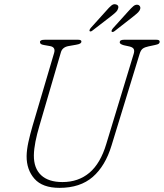

<svg xmlns="http://www.w3.org/2000/svg" viewBox="-20 -892 791 927"><path d="M493 -196.5 625 -630.5Q630 -645.5 626 -654.5Q622 -663.5 605.5 -667.5L578 -673.5Q558 -679 558 -687.5Q558 -700 578 -700H736Q751 -700 751 -690.5Q751 -685 746.8 -681.2Q742.5 -677.5 727.5 -674.5L697 -668Q680 -664.5 670 -657.8Q660 -651 654 -631.5L518.5 -189.5Q488.5 -90.5 427.8 -37.8Q367 15 267.5 15Q185 15 146.5 -28.8Q108 -72.5 108.5 -138.5Q109 -169 117.2 -206.5Q125.5 -244 137 -283.5L241 -635.5Q250 -664.5 221.5 -669.5L193 -674.5Q181 -676.5 177 -680Q173 -683.5 173 -689.5Q173.5 -700 195.5 -700H358Q373 -700 373 -691.5Q373 -686 367.5 -682.2Q362 -678.5 347.5 -676L310.5 -669.5Q281 -664 274 -639.5L170 -283.5Q158.5 -245 151.2 -208.5Q144 -172 143.5 -142Q143 -79.5 178.5 -46.2Q214 -13 281.5 -13Q358.5 -13 411.8 -58Q465 -103 493 -196.5ZM492 -839Q506.5 -856 517.5 -865.2Q528.5 -874.5 540.5 -870.5Q558.5 -865 547 -843Q542.5 -835.5 533.8 -828.2Q525 -821 516.5 -814L427 -745Q417.5 -737 412.5 -742Q410 -747 419 -758ZM598.5 -836.5Q613.5 -853.5 624.2 -862.5Q635 -871.5 647 -868.5Q654 -866 656.8 -858.8Q659.5 -851.5 653.5 -841Q648.5 -833 639.8 -825.8Q631 -818.5 622.5 -811.5L533.5 -742Q523.5 -734.5 519 -739.5Q516.5 -744 525 -755Z"/></svg>

Font: Fraunces 72pt SuperSoft Thin
Style: Italic
Weight: 100
Italic angle: -16°
Version: Version 1.000;[b76b70a41]